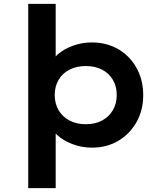

<svg xmlns="http://www.w3.org/2000/svg" viewBox="-20 -760 840 1000"><path d="M127 220V-740H270V-410L243 -419Q250 -450 281 -477Q312 -504 359 -521.5Q406 -539 459 -539Q517 -539 565.5 -519Q614 -499 650 -462Q686 -425 706 -375Q726 -325 726 -265Q726 -186 691 -124Q656 -62 596 -26.5Q536 9 459 9Q405 9 357 -9.5Q309 -28 277.5 -57Q246 -86 237 -117L270 -131V220ZM427 -113Q475 -113 511 -132Q547 -151 567.5 -185.5Q588 -220 588 -265Q588 -310 568 -344Q548 -378 512 -397Q476 -416 427 -416Q379 -416 342.5 -397.5Q306 -379 285.5 -344.5Q265 -310 265 -265Q265 -220 285.5 -185.5Q306 -151 342.5 -132Q379 -113 427 -113Z"/></svg>

Font: Lexend Exa SemiBold
Style: Regular
Weight: 600
Designer: Bonnie Shaver-Troup, Thomas Jockin
Foundry: Lexend
Version: Version 1.007